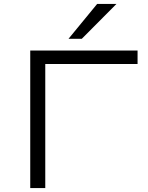

<svg xmlns="http://www.w3.org/2000/svg" viewBox="-20 -964 757 984"><path d="M135 0V-705H685V-636H212V0ZM331 -765 478 -944H577L399 -765Z"/></svg>

Font: Nunito Sans 7pt Expanded Light
Style: Regular
Weight: 300
Width: 7
Designer: Vernon Adams
Foundry: Vernon Adams
Version: Version 3.101;gftools[0.9.27]